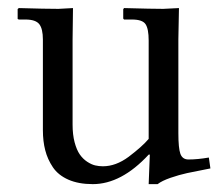

<svg xmlns="http://www.w3.org/2000/svg" viewBox="-20 -451 557 483"><path d="M428.7 -116.2Q428.7 -78.1 433.8 -64Q439 -49.8 454.1 -49.8Q477.1 -49.8 505.4 -54.7L509.3 -27.3Q471.2 -20 450.9 -15.6Q430.7 -11.2 408.9 -3.7Q387.2 3.9 376.5 12.2H354L356.9 -62H354Q285.2 12.2 213.4 12.2Q177.7 12.2 152.1 1Q126.5 -10.3 113 -30.3Q99.6 -50.3 93.8 -73Q87.9 -95.7 87.9 -123.5V-351.6Q87.9 -378.4 78.9 -390.1Q69.8 -401.9 43.9 -401.9H27.3L24.4 -403.3V-428.2L27.3 -430.7Q94.7 -428.7 127 -428.7L163.6 -430.7L162.6 -351.1V-137.7Q162.6 -112.3 167.7 -93Q172.9 -73.7 180.7 -62.5Q188.5 -51.3 199.2 -44.2Q210 -37.1 219.5 -34.9Q229 -32.7 238.8 -32.7Q271.5 -32.7 303.7 -56.6Q337.9 -82.5 354 -101.6V-349.1Q354 -378.4 346.2 -390.1Q338.4 -401.9 312 -401.9H292L290 -404.3V-427.7L292 -430.7Q362.8 -428.7 390.6 -428.7L430.2 -430.7L428.7 -352.1Z"/></svg>

Font: Libertinage
Style: l
Weight: 400
Designer: OSP
Foundry: OSP
Version: Version 1.0; 2008; OFL relea